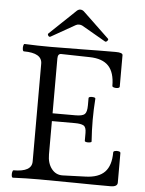

<svg xmlns="http://www.w3.org/2000/svg" viewBox="-58 -907 722 957"><g transform="rotate(5 303.0 -429.0)"><path d="M43 3Q38 3 36.5 -6Q35 -15 37 -24.5Q39 -34 43 -34Q134 -34 134 -86V-575Q134 -629 43 -629Q38 -629 36.5 -638.5Q35 -648 37 -657Q39 -666 43 -666Q108 -663 173 -663Q255 -663 336 -664.5Q417 -666 499 -666Q534 -666 534 -653V-496Q534 -490 525 -488Q516 -486 506.5 -488.5Q497 -491 497 -496Q497 -563 466.5 -595.5Q436 -628 371 -629L232 -632Q212 -634 212 -609V-334H327Q361 -334 372.5 -344.5Q384 -355 384 -389V-425Q384 -430 392.5 -431.5Q401 -433 409.5 -431.5Q418 -430 418 -425Q416 -398 415 -371.5Q414 -345 414 -318Q414 -292 415 -265Q416 -238 418 -211Q418 -207 409.5 -205.5Q401 -204 392.5 -205.5Q384 -207 384 -211V-251Q384 -280 370.5 -287.5Q357 -295 327 -295H212V-128Q212 -84 233.5 -56.5Q255 -29 289 -30L403 -34Q468 -36 499 -68Q530 -100 530 -166Q530 -172 539 -174Q548 -176 557 -174Q566 -172 566 -166V-18Q566 3 531 3Q442 3 352.5 1.5Q263 0 173 0Q108 0 43 3ZM169 -714Q162 -710 157 -717.5Q152 -725 157 -729L284 -850Q294 -861 305 -861Q317 -861 327 -850L454 -729Q459 -725 452.5 -717.5Q446 -710 440 -714L322 -782Q315 -786 305 -786Q296 -786 289 -782Z"/></g></svg>

Font: Junicode
Style: Regular
Weight: 400
Designer: Peter S. Baker
Version: Version 2.100; ttfautohint (v1.8.4)